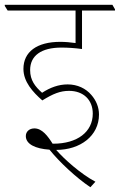

<svg xmlns="http://www.w3.org/2000/svg" viewBox="-42 -642 501 803"><path d="M336 141 357 118C295 85 226 23 193 -15C294 -15 372 -74 372 -163C372 -194 360 -222 340 -245C317 -272 282 -289 241 -289C203 -289 168 -276 134 -254C105 -280 84 -306 84 -349C84 -409 130 -443 215 -443C243 -443 271 -441 301 -437V-598H439V-603L428 -622H-22V-617L-10 -598H274V-462C253 -465 230 -467 210 -467C112 -467 56 -425 56 -354C56 -300 95 -257 135 -222C180 -250 210 -262 247 -262C307 -262 346 -224 346 -167C346 -90 281 -41 181 -41H178C158 -73 134 -105 102 -105C80 -105 66 -91 66 -73C66 -39 106 -20 165 -16C205 34 276 101 336 141Z"/></svg>

Font: Noto Serif Devanagari SemiCondensed Thin
Style: Regular
Weight: 100
Width: 4
Designer: Universal Thirst, Indian Type Foundry and the Monotype Design Team
Foundry: Monotype Imaging Inc.
Version: Version 2.004